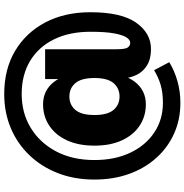

<svg xmlns="http://www.w3.org/2000/svg" viewBox="-2 -742 897 934"><g transform="rotate(-90 447.0 -275.5)"><path d="M413 153Q332 153 264 122.5Q196 92 145.5 36Q95 -20 67.5 -96.5Q40 -173 40 -265Q40 -363 71.5 -443.5Q103 -524 159.5 -582.5Q216 -641 291.5 -672.5Q367 -704 456 -704Q577 -704 666 -651Q755 -598 804.5 -504Q854 -410 854 -285Q854 -134 803 -62Q752 10 675 10Q627 10 596 -9Q565 -28 549.5 -59.5Q534 -91 532 -128L529 -162L544 -265L529 -367V-505H674V-157Q674 -115 682.5 -103Q691 -91 706 -91Q719 -91 731 -108.5Q743 -126 751 -168.5Q759 -211 759 -285Q759 -386 722.5 -461Q686 -536 618 -577.5Q550 -619 456 -619Q364 -619 291.5 -575Q219 -531 177 -451.5Q135 -372 135 -265Q135 -166 170.5 -91Q206 -16 269 26Q332 68 413 68Q463 68 500.5 57Q538 46 572 25L611 99Q570 124 519.5 138.5Q469 153 413 153ZM406 -15Q348 -15 302.5 -45Q257 -75 231 -131Q205 -187 205 -265Q205 -343 231 -399Q257 -455 302.5 -485Q348 -515 406 -515Q474 -515 515.5 -461.5Q557 -408 557 -309V-221Q557 -122 515.5 -68.5Q474 -15 406 -15ZM444 -143Q484 -143 509 -172Q534 -201 534 -265Q534 -329 509 -358Q484 -387 444 -387Q404 -387 379 -358Q354 -329 354 -265Q354 -201 379 -172Q404 -143 444 -143Z"/></g></svg>

Font: Radio Canada Big
Style: Bold
Weight: 700
Designer: Étienne Aubert Bonn
Foundry: Coppers and Brasses
Version: Version 1.001